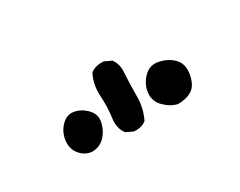

<svg xmlns="http://www.w3.org/2000/svg" viewBox="-40 -960 580 464"><g transform="rotate(-30 250.0 -728.0)"><path d="M236 -637 217 -646Q203 -664 207 -691.5Q211 -719 209 -752Q207 -785 221 -811Q236 -822 258 -820L277 -811Q289 -795 287 -773Q285 -740 285 -707Q285 -674 271 -646Q258 -635 236 -637ZM362 -641Q343 -645 326.5 -661.5Q310 -678 312.5 -700.5Q315 -723 332 -740.5Q349 -758 373.5 -752.5Q398 -747 412.5 -731Q427 -715 422 -688Q417 -661 401.5 -651Q386 -641 362 -641ZM125 -645Q107 -646 93.5 -661Q80 -676 82 -698.5Q84 -721 99.5 -737.5Q115 -754 134.5 -750.5Q154 -747 169 -731Q184 -715 178.5 -693.5Q173 -672 159 -658.5Q145 -645 125 -645Z"/></g></svg>

Font: Kosefont JP
Style: Regular
Weight: 400
Designer: Nozomi Seto 瀬戸のぞみ
Version: Version 3.00;June 19, 2020